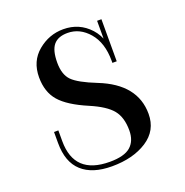

<svg xmlns="http://www.w3.org/2000/svg" viewBox="-139 -896 1004 1042"><g transform="rotate(-20 363.0 -375.0)"><path d="M551 -750H526V-507H551ZM100 -199Q100 -89 160 -34.5Q220 20 333 20Q455 20 535.5 -32Q616 -84 616 -180Q616 -352 414 -432Q313 -472 279 -506.5Q245 -541 245 -610Q245 -681 271 -712Q297 -743 352 -743Q423 -743 474.5 -683Q526 -623 526 -519V-507H551Q551 -637 490 -703.5Q429 -770 337 -770Q255 -770 190 -716Q125 -662 125 -569Q125 -484 171 -431Q217 -378 328 -331Q417 -293 452 -250Q487 -207 487 -132Q487 -71 450.5 -39Q414 -7 330 -7Q125 -7 125 -201V-263H100Z"/></g></svg>

Font: Solide Mirage
Style: Etroit
Weight: 400
Designer: Jérémy Landes
Foundry: Velvetyne Type Foundry
Version: Version 1.1